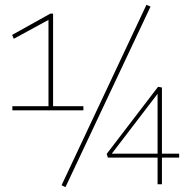

<svg xmlns="http://www.w3.org/2000/svg" viewBox="-20 -760 807 792"><path d="M31 -305V-322H180V-678L37 -600L30 -616L188 -704H199V-322H324V-305ZM250 12 234 4 584 -740 601 -733ZM425 -110 420 -125 632 -402 648 -399V-126H719V-110H648V0H630V-110ZM441 -126H630V-373Z"/></svg>

Font: Georama ExtraCondensed Thin Thin
Style: Regular
Weight: 250
Version: Version 1.001